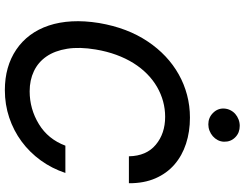

<svg xmlns="http://www.w3.org/2000/svg" viewBox="-126 -852 988 775"><g transform="rotate(90 367.5 -464.0)"><path d="M72.4 -370.4Q82.4 -428.6 100.9 -477.1Q119.3 -525.6 147.4 -567.5Q174 -607.2 207.4 -638.7Q240.8 -670.1 279.7 -691.9Q318.5 -713.8 362.6 -725.5Q406.6 -737.2 454.5 -737.2Q511 -737.2 559.5 -721.4Q608 -705.6 643.6 -674.7Q679.3 -643.8 699.4 -597.7Q719.5 -551.5 719.1 -490.8H610.4Q609 -561.8 563.6 -599.4Q518.5 -637.1 451 -637.1Q387.4 -637.1 330.3 -604.4Q302.2 -588.1 277.9 -564.1Q253.6 -540.1 234.2 -509.1Q214.8 -478 200.8 -439.8Q186.8 -401.6 179.3 -356.9Q168.3 -291.5 176.3 -241.7Q184.3 -191.8 207.4 -158.2Q230.5 -124.6 266.7 -107.4Q302.9 -90.2 348 -90.2Q419.4 -90.2 480.5 -127.5Q541.2 -164.4 567.5 -234.4H677.6Q659.4 -179.7 626.8 -134.8Q594.1 -89.8 550.6 -57.7Q507.1 -25.6 454.4 -7.8Q401.6 9.9 343.4 9.9Q247.9 9.9 179.7 -36.2Q145.6 -59.3 121.1 -92.3Q96.6 -125.4 82.6 -167.4Q68.5 -209.5 65.7 -260.5Q62.9 -311.4 72.4 -370.4ZM417.6 -874.6Q418.3 -888.5 424.2 -900.2Q430 -911.9 439.6 -920.3Q449.2 -928.6 461.6 -933.4Q474.1 -938.2 487.6 -938.2Q501.1 -938.2 512.8 -933.8Q524.5 -929.3 534.1 -919.7Q552.2 -901.6 551.5 -874.6Q551.1 -861.2 545.1 -849.6Q539.1 -838.1 529.3 -829.5Q519.5 -821 507.1 -816.2Q494.7 -811.4 481.5 -811.4Q454.2 -811.4 435.4 -830.3Q416.5 -849.1 417.6 -874.6Z"/></g></svg>

Font: Inter P Medium
Style: Italic
Weight: 500
Italic angle: 9.39999°
Designer: Rasmus Andersson
Foundry: rsms
Version: Version 3.018;git-588b23468